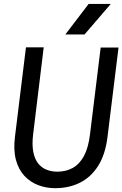

<svg xmlns="http://www.w3.org/2000/svg" viewBox="-20 -976 641 1006"><path d="M269 10Q222.5 10 180.8 -5.8Q139 -21.5 108.2 -54.2Q77.5 -87 63.5 -138.2Q49.5 -189.5 58.5 -260L116 -728H209L153.5 -271.5Q147 -217 154.5 -179.5Q162 -142 180 -119.5Q198 -97 224 -86.8Q250 -76.5 280 -76.5Q325.5 -76.5 361 -96Q396.5 -115.5 419.8 -158.5Q443 -201.5 451.5 -271.5L507.5 -727H601L543.5 -260Q532 -166 493.8 -106.2Q455.5 -46.5 397.8 -18.2Q340 10 269 10ZM423 -795.5H322.5L444.5 -955.5H560.5Z"/></svg>

Font: Spline Sans Mono
Style: Italic
Weight: 400
Italic angle: -4°
Monospace: yes
Designer: Eben Sorkin, Mirko Velimirovic
Foundry: Sorkin Type
Version: Version 1.004